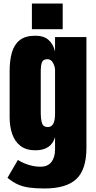

<svg xmlns="http://www.w3.org/2000/svg" viewBox="-20 -943 544 1090"><path d="M232.4 127Q181.6 127 145.3 121.8Q108.9 116.7 80.1 103.5Q51.3 90.3 22.5 66.4L81.5 -34.7Q145.5 3.4 209.5 3.4Q251.5 3.4 272 -23.4Q292.5 -50.3 292.5 -93.3V-165Q271.5 -89.8 180.7 -89.8Q128.4 -89.8 96.2 -114.7Q64 -139.6 49.3 -182.1Q34.7 -224.6 34.7 -276.9V-540Q34.7 -599.1 47.4 -644.3Q60.1 -689.5 91.8 -714.8Q123.5 -740.2 180.7 -740.2Q229 -740.2 256.1 -715.8Q283.2 -691.4 292.5 -649.9V-732.4H470.7V-104.5Q470.7 20 413.3 73.5Q356 127 232.4 127ZM251.5 -221.7Q292.5 -221.7 292.5 -295.9V-544.9Q292.5 -564.9 281 -585.9Q269.5 -606.9 249.5 -606.9Q224.1 -606.9 217.8 -588.1Q211.4 -569.3 211.4 -544.9V-295.9Q211.4 -269.5 218 -245.6Q224.6 -221.7 251.5 -221.7ZM161.1 -777.3V-922.9H335.9V-777.3Z"/></svg>

Font: webenart
Style: Regular
Weight: 400
Designer: Vernon Adams
Foundry: Vernon Adams
Version: Version 2.116; ttfautohint (v1.8.3)